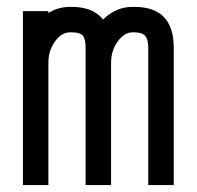

<svg xmlns="http://www.w3.org/2000/svg" viewBox="-20 -532 565 552"><path d="M366.7 -512.2Q479.5 -512.2 479.5 -395V0H406.2V-395Q406.2 -418.5 397.5 -428.7Q388.7 -439 366.7 -439H360.8Q337.4 -439 318.4 -412.8Q299.3 -386.7 299.3 -351.1V0H226.1V-395Q226.1 -419.4 218.3 -429.2Q210.4 -439 186.5 -439H180.7Q157.2 -439 138.2 -412.8Q119.1 -386.7 119.1 -351.1V0H45.9V-500H119.1V-494.6Q147.5 -512.2 180.7 -512.2H186.5Q247.1 -512.2 276.4 -476.1Q313.5 -512.2 360.8 -512.2Z"/></svg>

Font: Anka/Coder Condensed
Style: Regular
Weight: 400
Width: 4
Monospace: yes
Version: Version 1.100